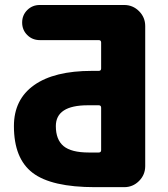

<svg xmlns="http://www.w3.org/2000/svg" viewBox="-20 -775 676 774"><path d="M387.7 -340.8Q387.7 -350.6 377.9 -350.6H334Q205.1 -350.6 205.1 -266.6Q205.1 -211.9 236.3 -186Q267.6 -160.2 337.9 -160.2H377.9Q387.7 -160.2 387.7 -169.9ZM377.9 -489.3Q387.7 -489.3 387.7 -499V-603.5Q387.7 -613.3 377.9 -613.3H140.6Q110.4 -613.3 89.8 -633.8Q69.3 -654.3 69.3 -684.1Q69.3 -713.9 89.8 -734.4Q110.4 -754.9 140.6 -754.9H480.5Q515.6 -754.9 540.5 -730Q565.4 -705.1 565.4 -669.9V-105.5Q565.4 -70.3 540.5 -45.4Q515.6 -20.5 480.5 -20.5H363.3Q187.5 -20.5 111.8 -78.1Q36.1 -135.7 36.1 -266.6Q36.1 -374 117.2 -431.6Q198.2 -489.3 350.6 -489.3Z"/></svg>

Font: Gen Jyuu GothicX Heavy
Style: Bold
Weight: 900
Designer: [Source Han Sans]
Ryoko NISHIZUKA  (kana & ideographs); Paul D. Hunt (Latin, Greek & Cyrillic); Wenlong ZHANG  (bopomofo
Version: Version 1.002.20150607